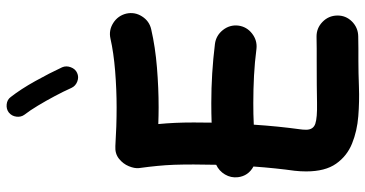

<svg xmlns="http://www.w3.org/2000/svg" viewBox="-289 -801 1134 596"><g transform="rotate(-90 278.0 -503.0)"><path d="M25.9 -331.5Q23.4 -353 34.4 -371.6Q45.4 -390.1 64.5 -398.9Q65.4 -435.1 65.4 -468.8Q65.4 -503.4 64.5 -529.5Q63.5 -555.7 61 -581.1Q58.6 -606.4 54.2 -638.7Q52.7 -652.3 60.1 -670.2Q67.4 -688 83.3 -700.7Q99.1 -713.4 122.6 -711.9Q152.8 -710 182.9 -709Q212.9 -708 242.7 -708Q297.9 -708 355.5 -712.6Q413.1 -717.3 456.1 -727.1Q481.9 -732.9 504.6 -718.5Q527.3 -704.1 533.7 -678.2Q539.6 -651.9 525.1 -629.2Q510.7 -606.4 484.9 -600.6Q429.7 -587.9 366.5 -582.8Q303.2 -577.6 242.7 -577.6Q230 -577.6 216.8 -577.9Q203.6 -578.1 190.9 -578.6Q193.4 -552.2 194.6 -526.4Q195.8 -500.5 195.8 -468.8Q195.8 -441.9 195.3 -413.1Q224.6 -414.1 256.3 -414.1Q348.1 -414.1 439.5 -402.8Q465.8 -399.4 482.7 -378.2Q499.5 -356.9 496.6 -330.6Q493.2 -304.2 471.9 -287.6Q450.7 -271 424.3 -273.9Q382.8 -279.3 341.1 -281.5Q299.3 -283.7 256.3 -283.7Q238.8 -283.7 222.2 -283.4Q205.6 -283.2 189 -282.2Q186.5 -244.1 182.9 -208Q179.2 -171.9 174.8 -139.6Q173.3 -130.4 173.3 -119.6Q173.3 -97.7 191.7 -91.3Q210 -85 256.6 -85.9Q303.2 -86.9 387.2 -86.9Q406.7 -86.9 425 -86.9Q443.4 -86.9 461.4 -87.4Q488.3 -87.9 507.8 -69.1Q527.3 -50.3 527.8 -23.4Q528.3 3.4 509.3 22.5Q490.2 41.5 463.4 42Q444.8 42.5 425.8 42.5Q406.7 42.5 387.2 42.5Q351.6 42.5 306.4 44.2Q261.2 45.9 215.3 42.2Q169.4 38.6 130.6 22.9Q91.8 7.3 67.9 -26.6Q43.9 -60.5 43.9 -119.6Q43.9 -137.7 45.9 -155.3Q49.8 -183.1 53.2 -215.6Q56.6 -248 59.1 -283.2Q29.8 -299.3 25.9 -331.5ZM226.6 -1042.5Q237.3 -1050.8 252 -1049.3Q266.6 -1047.9 274.9 -1036.6Q299.3 -1005.4 324.2 -960.7Q349.1 -916 367.2 -877Q372.6 -864.3 367.2 -850.1Q361.8 -835.9 349.6 -830.6Q336.9 -824.7 323 -830.1Q309.1 -835.4 303.2 -848.1Q292.5 -872.1 277.8 -899.7Q263.2 -927.2 248 -952.4Q232.9 -977.5 220.2 -993.7Q211.9 -1004.9 213.9 -1019.3Q215.8 -1033.7 226.6 -1042.5Z"/></g></svg>

Font: Mikhak-DS1-FD Bold
Style: Bold
Weight: 700
Designer: Amin Abedi
Version: Version 3.2